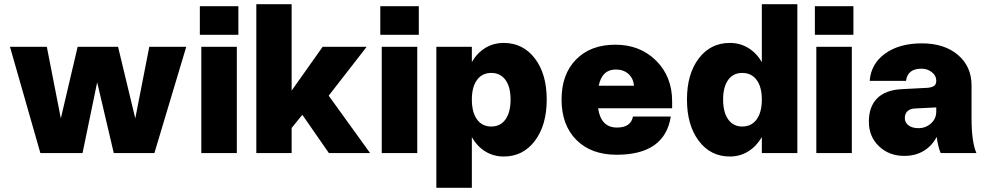

<svg xmlns="http://www.w3.org/2000/svg" viewBox="-20 -720 4635 903"><path d="M26.9 -500H200.2L266.1 -163.1L345.2 -500H535.2L616.2 -163.1L682.1 -500H856L706.1 0H515.1L437 -333L368.2 0H169.9Z M919.9 -690.9H1101.1V-556.2H919.9ZM926.8 -500H1093.8V0H926.8Z M1497.6 -500H1704.6L1525.9 -270L1720.7 0H1526.9L1401.9 -180.2L1351.6 -118.2V0H1185.5V-700.2H1351.6V-293.9Z M1768.6 -690.9H1949.7V-556.2H1768.6ZM1775.4 -500H1942.4V0H1775.4Z M2032.2 -500H2199.2V-428.2Q2224.1 -471.2 2262.7 -494.6Q2301.3 -518.1 2349.1 -518.1Q2439.9 -518.1 2495.6 -445.1Q2551.3 -372.1 2551.3 -252Q2551.3 -131.3 2495.6 -57.6Q2439.9 16.1 2349.1 16.1Q2301.3 16.1 2262.7 -7.6Q2224.1 -31.2 2199.2 -75.2V163.1H2032.2ZM2381.3 -252Q2381.3 -311 2357.4 -344Q2333.5 -377 2290.5 -377Q2247.6 -377 2223.4 -344Q2199.2 -311 2199.2 -252Q2199.2 -191.9 2223.4 -158.4Q2247.6 -125 2290.5 -125Q2333.5 -125 2357.4 -158.4Q2381.3 -191.9 2381.3 -252Z M2621.1 -252Q2621.1 -371.1 2689.5 -440.4Q2757.8 -509.8 2874 -509.8Q2990.2 -509.8 3065.7 -434.8Q3141.1 -359.9 3141.1 -244.1V-210.9H2793Q2806.2 -120.1 2881.8 -120.1Q2946.8 -120.1 2957 -171.9H3134.8Q3106.9 7.8 2879.9 7.8Q2760.3 7.8 2690.7 -62Q2621.1 -131.8 2621.1 -252ZM2876 -393.1Q2811.5 -393.1 2795.9 -316.9H2961.9Q2958.5 -352.1 2935.3 -372.6Q2912.1 -393.1 2876 -393.1Z M3730 -700.2V0H3563V-75.2Q3537.1 -31.2 3498.5 -7.6Q3460 16.1 3412.6 16.1Q3321.8 16.1 3266.4 -57.6Q3210.9 -131.3 3210.9 -252Q3210.9 -372.1 3266.4 -445.1Q3321.8 -518.1 3412.6 -518.1Q3460 -518.1 3498.5 -494.9Q3537.1 -471.7 3563 -428.2V-700.2ZM3380.9 -252Q3380.9 -191.9 3404.8 -158.4Q3428.7 -125 3470.7 -125Q3514.2 -125 3538.6 -158.4Q3563 -191.9 3563 -252Q3563 -311 3538.6 -344Q3514.2 -377 3470.7 -377Q3428.2 -377 3404.5 -344Q3380.9 -311 3380.9 -252Z M3812.5 -690.9H3993.7V-556.2H3812.5ZM3819.3 -500H3986.3V0H3819.3Z M4549.3 -163.1Q4549.3 -52.2 4572.3 0H4404.3Q4392.1 -26.9 4385.3 -76.2Q4363.3 -33.7 4324.2 -10.3Q4285.2 13.2 4233.4 13.2Q4161.1 13.2 4113.8 -32.2Q4066.4 -77.6 4066.4 -147.9Q4066.4 -219.2 4106.2 -258.3Q4146 -297.4 4223.1 -300.8L4344.2 -307.1Q4365.2 -309.6 4374.3 -316.9Q4383.3 -324.2 4383.3 -339.8V-341.8Q4383.3 -364.3 4362.5 -380.6Q4341.8 -397 4313.5 -397Q4248.5 -397 4241.2 -339.8H4070.3Q4076.2 -419.9 4142.8 -468Q4209.5 -516.1 4315.4 -516.1Q4421.4 -516.1 4485.4 -461.7Q4549.3 -407.2 4549.3 -317.9ZM4235.4 -165Q4235.4 -143.6 4252.9 -130.4Q4270.5 -117.2 4299.3 -117.2Q4334 -117.2 4358.6 -139.6Q4383.3 -162.1 4383.3 -194.8V-214.8L4286.1 -210Q4261.7 -209.5 4248.5 -197.5Q4235.4 -185.5 4235.4 -165Z"/></svg>

Font: Overused Grotesk ExtraBold
Style: Regular
Weight: 800
Version: Version 0.002